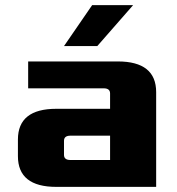

<svg xmlns="http://www.w3.org/2000/svg" viewBox="-20 -730 690 750"><path d="M50 -120V-185Q50 -305 200 -305H410V-365Q410 -385 385 -385H90V-490H440Q590 -490 590 -370V0H200Q50 0 50 -120ZM230 -125Q230 -105 255 -105H410V-200H255Q230 -200 230 -180ZM230 -550 340 -710H500L360 -550Z"/></svg>

Font: Xolonium
Style: Bold
Weight: 700
Designer: Severin Meyer
Version: Version 4.2